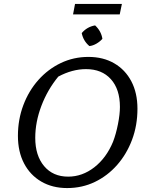

<svg xmlns="http://www.w3.org/2000/svg" viewBox="-20 -946 756 975"><path d="M321 9Q246 9 189.5 -24Q133 -57 102 -116.5Q71 -176 71 -256Q71 -339 98.5 -412Q126 -485 175 -540Q224 -595 289 -626Q354 -657 429 -657Q504 -657 560 -624.5Q616 -592 647 -533Q678 -474 678 -394Q678 -309 650.5 -236Q623 -163 574.5 -108Q526 -53 461.5 -22Q397 9 321 9ZM326 -49Q398 -49 459 -96.5Q520 -144 554 -226Q569 -265 579 -315.5Q589 -366 589 -403Q589 -493 543 -544Q497 -595 417 -595Q347 -595 276 -557Q221 -490 190 -408Q159 -326 159 -246Q159 -156 204 -102.5Q249 -49 326 -49ZM351 -873 361 -926H599L588 -873ZM463 -817Q494 -788 500 -749Q488 -735 470 -724.5Q452 -714 434 -712Q403 -738 395 -778Q422 -810 463 -817Z"/></svg>

Font: Piazzolla SC
Style: Italic
Weight: 400
Italic angle: -11.3°
Designer: Juan Pablo del Peral
Foundry: Huerta Tipografica
Version: Version 1.330